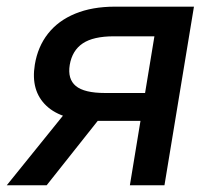

<svg xmlns="http://www.w3.org/2000/svg" viewBox="-47 -549 616 569"><path d="M440.4 0H337.9L410.6 -441.4H290.5Q229.5 -441.4 198.2 -420.4Q167 -399.4 159.7 -356.9Q152.8 -314.9 177.7 -294.2Q202.6 -273.4 264.6 -273.4H426.8L413.1 -190.9H241.2Q137.7 -190.9 90.6 -235.4Q43.5 -279.8 56.2 -357.4Q64.9 -410.6 95.2 -449.2Q125.5 -487.8 175.8 -508.5Q226.1 -529.3 294.4 -529.3H527.8ZM91.3 0H-26.9L165.5 -238.3H280.3Z"/></svg>

Font: Inter 24pt Medium
Style: Italic
Weight: 500
Italic angle: -9.3988°
Designer: Rasmus Andersson
Foundry: rsms
Version: Version 4.001;git-66647c0bb